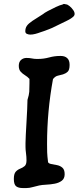

<svg xmlns="http://www.w3.org/2000/svg" viewBox="-20 -956 426 971"><path d="M95 -5Q73 -5 61.5 -14Q50 -23 50 -51Q50 -77 59.5 -87.5Q69 -98 82 -103Q95 -108 104.5 -116Q114 -124 114 -145Q114 -163 111.5 -181Q109 -199 109 -213V-233Q109 -246 110.5 -275Q112 -304 114 -338.5Q116 -373 117.5 -404Q119 -435 119 -451Q127 -477 128 -492Q129 -507 129 -534V-557Q119 -568 106.5 -575.5Q94 -583 84.5 -593.5Q75 -604 75 -623Q75 -643 86.5 -653Q98 -663 114 -663Q129 -663 141 -660.5Q153 -658 164 -658H174Q201 -658 228.5 -665.5Q256 -673 283 -673H288Q308 -673 320 -662Q332 -651 332 -628Q332 -602 322 -593Q312 -584 299 -580Q284 -576 271.5 -573Q259 -570 248 -556Q218 -393 218 -229Q218 -203 218.5 -186Q219 -169 223 -136Q226 -129 239 -126.5Q252 -124 268 -121Q284 -118 295.5 -108Q307 -98 307 -75Q307 -53 292.5 -42Q278 -31 256.5 -27Q235 -23 213.5 -22Q192 -21 178 -18Q163 -15 146 -10Q129 -5 114 -5ZM133 -781Q125 -781 116.5 -784.5Q108 -788 108 -798Q108 -814 116 -825.5Q124 -837 144 -850.5Q164 -864 198 -885Q203 -890 222.5 -900.5Q242 -911 263.5 -921Q285 -931 296 -933Q301 -936 303 -936Q305 -936 307.5 -935.5Q310 -935 314 -934Q321 -934 332 -925Q343 -916 351 -904Q359 -892 357 -882Q355 -876 353 -874Q341 -862 319 -851.5Q297 -841 244 -815Q240 -813 227 -808Q214 -803 201.5 -798.5Q189 -794 185 -793Q172 -788 158.5 -784.5Q145 -781 133 -781Z"/></svg>

Font: Fuzzy Bubbles
Style: Bold
Weight: 700
Designer: Robert E. Leuschke
Foundry: Robert E. Leuschke
Version: Version 1.010; ttfautohint (v1.8.3)